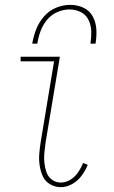

<svg xmlns="http://www.w3.org/2000/svg" viewBox="-20 -764 472 792"><path d="M231 8Q255 8 278 -5Q301 -18 316.5 -39Q332 -60 342 -84L323 -92Q315 -72 302.5 -53.5Q290 -35 271 -23Q252 -11 231 -11Q210 -11 194 -23Q178 -35 171.5 -54Q165 -73 163 -93Q161 -113 163 -134Q165 -155 168 -176L227 -530H65V-511H203L148 -179Q144 -154 142 -130Q140 -106 143.5 -82Q147 -58 156.5 -37Q166 -16 186.5 -4Q207 8 231 8ZM113 -584H134Q138 -610 147 -635Q156 -660 173.5 -681.5Q191 -703 216 -714Q241 -725 267 -725Q292 -725 313.5 -714Q335 -703 345.5 -681Q356 -659 356.5 -634Q357 -609 353 -584H374Q379 -613 377.5 -642Q376 -671 363 -695.5Q350 -720 324.5 -732Q299 -744 270 -744Q240 -744 211 -732Q182 -720 161 -695.5Q140 -671 129 -642.5Q118 -614 113 -584Z"/></svg>

Font: Iosevka Sparkle Thin
Style: Italic
Weight: 100
Italic angle: -9°
Designer: Belleve Invis
Foundry: Belleve Invis
Version: Version 4.5.0; ttfautohint (v1.8.3)